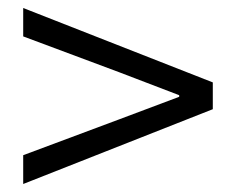

<svg xmlns="http://www.w3.org/2000/svg" viewBox="-20 -610 589 480"><path d="M38 -150 512 -337V-404L38 -590V-519L279 -429L428 -372V-368L279 -312L38 -222Z"/></svg>

Font: Noto Sans CJK HK DemiLight
Style: Regular
Weight: 350
Designer: Ryoko NISHIZUKA 西塚涼子 (kana, bopomofo & ideographs); Paul D. Hunt (Latin, Greek & Cyrillic); Sandoll Communications 산돌커뮤니
Foundry: Adobe
Version: Version 2.004;hotconv 1.0.118;makeotfexe 2.5.65603